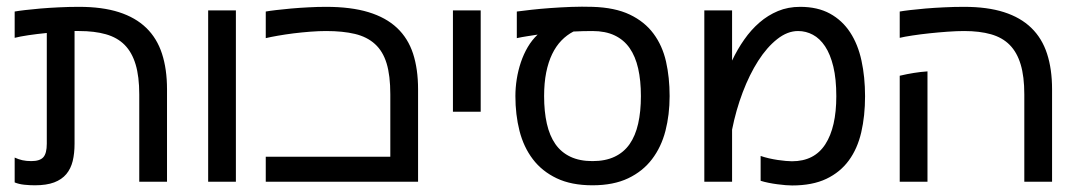

<svg xmlns="http://www.w3.org/2000/svg" viewBox="-20 -550 3262 581"><path d="M24.4 -73.2Q35.6 -67.9 47.6 -65.2Q59.6 -62.5 74.7 -62.5Q100.6 -62.5 111.1 -74.2Q121.6 -85.9 121.6 -115.2V-450.2Q91.8 -447.3 65.7 -443.4Q39.6 -439.5 24.4 -435.5V-515.1Q35.2 -517.1 55.7 -519.5Q76.2 -522 102.3 -524.2Q128.4 -526.4 158.4 -527.8Q188.5 -529.3 219.2 -529.3Q289.6 -529.3 339.8 -513.2Q390.1 -497.1 422.6 -465.6Q455.1 -434.1 470.2 -387.5Q485.4 -340.8 485.4 -279.8V0H401.4V-264.6Q401.4 -318.4 390.4 -355Q379.4 -391.6 357.2 -414.1Q335 -436.5 300.5 -446.3Q266.1 -456.1 219.2 -456.1H205.6V-115.2Q205.6 -85.9 200 -62.7Q194.3 -39.6 180.7 -23.2Q167 -6.8 143.8 2Q120.6 10.7 85.4 10.7Q69.8 10.7 53.5 9Q37.1 7.3 24.4 2Z M693.8 -518.6V0H609.9V-518.6Z M966.8 -456.1Q944.8 -456.1 918.9 -454.1Q893.1 -452.1 867.9 -449Q842.8 -445.8 820.6 -441.9Q798.3 -438 784.2 -434.6V-515.1Q794.9 -517.1 815.4 -519.5Q835.9 -522 860.8 -524.2Q885.7 -526.4 913.3 -527.8Q940.9 -529.3 966.8 -529.3Q1042 -529.3 1095 -513.2Q1147.9 -497.1 1181.4 -465.6Q1214.8 -434.1 1230 -387.5Q1245.1 -340.8 1245.1 -279.8V0H784.2V-75.7H1161.1V-264.6Q1161.1 -321.3 1149.9 -358.2Q1138.7 -395 1114.7 -416.7Q1090.8 -438.5 1054.2 -447.3Q1017.6 -456.1 966.8 -456.1Z M1434.6 -518.6V-211.9H1350.6V-518.6Z M1543.9 -434.6V-515.1Q1562.5 -517.6 1588.6 -520.5Q1614.7 -523.4 1645 -525.6Q1675.3 -527.8 1708.3 -529.1Q1741.2 -530.3 1772.9 -529.3Q1840.8 -527.3 1885.7 -505.9Q1930.7 -484.4 1957.5 -448.2Q1984.4 -412.1 1995.4 -363.8Q2006.3 -315.4 2006.3 -259.3Q2006.3 -203.1 1993.7 -154.1Q1981 -105 1953.1 -68.4Q1925.3 -31.7 1880.9 -10.5Q1836.4 10.7 1772.9 10.7Q1709 10.7 1664.6 -10.5Q1620.1 -31.7 1592.3 -68.4Q1564.5 -105 1552 -154.1Q1539.6 -203.1 1539.6 -259.3Q1539.6 -284.2 1543.7 -310.5Q1547.9 -336.9 1556.2 -361.6Q1564.5 -386.2 1577.1 -407.7Q1589.8 -429.2 1606.9 -445.3Q1591.3 -442.9 1575.4 -440.4Q1559.6 -438 1543.9 -434.6ZM1626.5 -259.3Q1626.5 -212.4 1634.8 -175.8Q1643.1 -139.2 1660.6 -114Q1678.2 -88.9 1706.1 -75.7Q1733.9 -62.5 1772.9 -62.5Q1812 -62.5 1839.8 -75.7Q1867.7 -88.9 1885.3 -114Q1902.8 -139.2 1911.1 -175.8Q1919.4 -212.4 1919.4 -259.3Q1919.4 -306.2 1911.1 -342.8Q1902.8 -379.4 1885.3 -404.5Q1867.7 -429.7 1839.8 -442.9Q1812 -456.1 1772.9 -456.1Q1743.7 -456.1 1715.3 -454.6Q1695.3 -444.3 1679 -427.5Q1662.6 -410.6 1650.9 -386.5Q1639.2 -362.3 1632.8 -330.6Q1626.5 -298.8 1626.5 -259.3Z M2195.3 -518.6V-366.7Q2211.4 -400.9 2232.2 -430.4Q2252.9 -460 2278.3 -481.9Q2303.7 -503.9 2334.2 -516.6Q2364.7 -529.3 2401.4 -529.3Q2454.1 -529.3 2491.5 -508.8Q2528.8 -488.3 2552.5 -452.1Q2576.2 -416 2586.9 -366.5Q2597.7 -316.9 2597.7 -258.8Q2597.7 -199.2 2586.2 -149.7Q2574.7 -100.1 2548.6 -64.5Q2522.5 -28.8 2480.5 -8.8Q2438.5 11.2 2377 11.2Q2369.1 11.2 2357.4 10.3Q2345.7 9.3 2332.5 7.6Q2319.3 5.9 2305.9 3.2Q2292.5 0.5 2281.7 -2.9V-78.1Q2293 -74.2 2306.6 -71Q2320.3 -67.9 2333.5 -65.9Q2346.7 -64 2357.9 -63Q2369.1 -62 2376.5 -62Q2444.3 -62 2477.5 -113.5Q2510.7 -165 2510.7 -258.8Q2510.7 -311 2501.7 -348.4Q2492.7 -385.7 2476.8 -409.7Q2460.9 -433.6 2439.9 -444.8Q2418.9 -456.1 2395 -456.1Q2362.8 -456.1 2331.8 -431.6Q2300.8 -407.2 2274.4 -366Q2248 -324.7 2227.5 -270.8Q2207 -216.8 2195.3 -157.7V0H2111.3V-518.6Z M2897.5 -456.1Q2875.5 -456.1 2847.7 -454.1Q2819.8 -452.1 2792.5 -449.2Q2765.1 -446.3 2741 -442.6Q2716.8 -439 2702.6 -435.5V-515.1Q2713.4 -517.1 2733.9 -519.5Q2754.4 -522 2780.5 -524.2Q2806.6 -526.4 2836.7 -527.8Q2866.7 -529.3 2897.5 -529.3Q2967.8 -529.3 3018.1 -513.2Q3068.4 -497.1 3100.8 -465.6Q3133.3 -434.1 3148.4 -387.5Q3163.6 -340.8 3163.6 -279.8V0H3079.6V-264.6Q3079.6 -318.4 3068.6 -355Q3057.6 -391.6 3035.4 -414.1Q3013.2 -436.5 2978.8 -446.3Q2944.3 -456.1 2897.5 -456.1ZM2786.6 0H2702.6V-320.8Q2725.6 -326.2 2745.4 -329.3Q2765.1 -332.5 2786.6 -334Z"/></svg>

Font: Arian AMU
Style: Regular
Weight: 400
Designer: Ruben Hakobyan (Tarumian)
Foundry: Ruben Hakobyan (Tarumian)
Version: Version 4.003